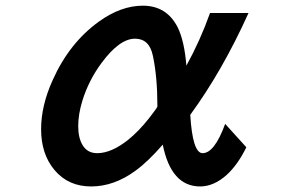

<svg xmlns="http://www.w3.org/2000/svg" viewBox="-20 -611 1040 682"><path d="M855 -87.9Q824.7 -25.9 785.2 10.3Q739.3 51.3 690.9 51.3Q587.9 51.3 558.1 -97.2Q505.4 -36.6 460.9 -4.4Q384.8 51.3 303.7 51.3Q222.7 51.3 173.8 -6.8Q126 -63.5 126 -151.9Q126 -235.8 167 -326.2Q226.1 -458.5 331.1 -534.2Q409.7 -590.8 487.3 -590.8Q571.8 -590.8 610.8 -514.6Q634.8 -466.3 642.1 -377.9Q690.9 -466.3 726.1 -564.9H862.8Q770 -359.4 655.8 -203.1Q664.1 -66.9 699.7 -66.9Q741.7 -66.9 779.8 -170.9ZM539.1 -232.9Q539.1 -338.4 522.9 -413.6Q510.3 -473.6 459.5 -473.6Q404.8 -473.6 341.3 -388.2Q294.9 -325.7 272.5 -252.9Q257.8 -204.6 257.8 -163.1Q257.8 -120.6 273.9 -94.7Q291 -66.9 325.2 -66.9Q375.5 -66.9 435.1 -114.3Q472.7 -144.5 509.3 -190.9Q539.1 -229 539.1 -232.9Z"/></svg>

Font: FORM UDPGothic
Style: Bold
Weight: 700
Foundry: Pronama LLC
Version: Version 1.051